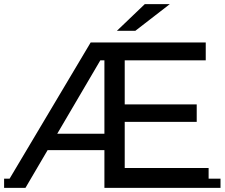

<svg xmlns="http://www.w3.org/2000/svg" viewBox="-26 -907 1095 936"><path d="M-6 9 416 -700H516V-613H428L489 -657L98 9ZM-6 9V-36H96V9ZM178 -175 183 -255H516V-175ZM483 9V-36H1049V9ZM483 8V-700H977V-613H582V-88H991V8ZM573 -313 574 -398H933V-313ZM544 -757 680 -887H802L634 -757Z"/></svg>

Font: Montserrat Underline Thin Medium
Style: Regular
Weight: 500
Version: Version 9.000